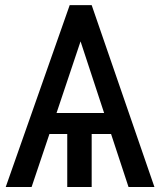

<svg xmlns="http://www.w3.org/2000/svg" viewBox="-20 -748 640 768"><path d="M494.1 0 424.3 -211.9H346.7V0H249V-211.9H177.7L106.4 0H2.9L258.8 -727.5H346.7L597.7 0ZM396.5 -295.9 302.2 -582.5 206.1 -295.9Z"/></svg>

Font: Inter Display
Style: Regular
Weight: 400
Designer: Rasmus Andersson
Foundry: rsms
Version: Version 4.000;git-37864ae